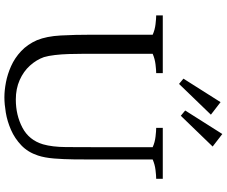

<svg xmlns="http://www.w3.org/2000/svg" viewBox="-99 -919 1032 874"><g transform="rotate(90 417.0 -482.0)"><path d="M423 14Q392 14 355 7Q318 0 281 -16.5Q244 -33 213 -62Q182 -91 163 -134Q145 -178 141.5 -242.5Q138 -307 138 -384V-661Q116 -671 90 -674Q64 -677 50 -677V-707H313V-677Q299 -677 273.5 -674Q248 -671 225 -661V-389Q225 -370 225 -340.5Q225 -311 226 -278.5Q227 -246 230.5 -216Q234 -186 240 -166Q252 -132 278.5 -102.5Q305 -73 344.5 -55.5Q384 -38 433 -38Q504 -38 561 -68Q618 -98 637 -162Q649 -204 649.5 -266.5Q650 -329 650 -400V-661Q628 -671 602 -674Q576 -677 562 -677V-707H794V-677Q780 -677 754.5 -674Q729 -671 706 -661V-393Q706 -350 705.5 -302.5Q705 -255 701.5 -212Q698 -169 688 -139Q673 -93 641.5 -63Q610 -33 571 -16Q532 1 493 7.5Q454 14 423 14ZM507 -789 483 -809 590 -978 647 -934ZM362 -781 338 -801 445 -970 502 -926Z"/></g></svg>

Font: Joan
Style: Regular
Weight: 400
Designer: Paolo Biagini
Version: Version 1.001; ttfautohint (v1.8.4.7-5d5b);gftools[0.9.30]